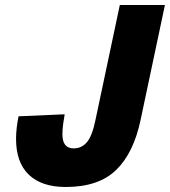

<svg xmlns="http://www.w3.org/2000/svg" viewBox="-20 -730 678 766"><path d="M242 16Q146 16 95 -33Q44 -82 44 -176Q44 -199 47 -223Q50 -247 54 -266L238 -274Q235 -257 232 -235.5Q229 -214 229 -194Q229 -138 274 -138Q306 -138 327 -163Q348 -188 361 -252L458 -710H638L541 -252Q513 -119 443 -51.5Q373 16 242 16Z"/></svg>

Font: Geist Mono Black
Style: Italic
Weight: 900
Italic angle: -12°
Monospace: yes
Designer: Basement.studio, Andrés Briganti, Mateo Zaragoza
Foundry: Basement.studio, Vercel, Andrés Briganti, Guido Ferreyra, Mateo Zaragoza
Version: Version 1.500; ttfautohint (v1.8.4.7-5d5b)